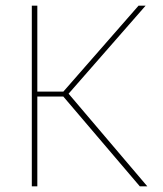

<svg xmlns="http://www.w3.org/2000/svg" viewBox="-20 -659 578 679"><path d="M474.5 0 204 -317.5H108.5V-335H204L470 -639H495L218.5 -323L218 -333L501 0ZM92.5 0V-639H112V0Z"/></svg>

Font: Anek Latin Thin
Style: Regular
Weight: 250
Designer: Yesha Goshar
Foundry: Ek Type
Version: Version 1.003